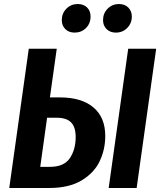

<svg xmlns="http://www.w3.org/2000/svg" viewBox="-20 -934 799 954"><path d="M503 -258Q503 -191 475 -132.5Q447 -74 384.5 -37Q322 0 225 0H26L123 -692H262L228 -450H278Q385 -450 444 -400.5Q503 -351 503 -258ZM756 -692 659 0H520L617 -692ZM356 -253Q356 -303 333 -326Q310 -349 262 -349H214L180 -105H228Q298 -105 327 -148Q356 -191 356 -253ZM287 -834Q287 -868 310 -891Q333 -914 366 -914Q395 -914 412.5 -897Q430 -880 430 -852Q430 -817 407 -794.5Q384 -772 351 -772Q322 -772 304.5 -789.5Q287 -807 287 -834ZM492 -834Q492 -868 515 -891Q538 -914 571 -914Q600 -914 617.5 -896.5Q635 -879 635 -852Q635 -818 612 -795Q589 -772 556 -772Q527 -772 509.5 -789.5Q492 -807 492 -834Z"/></svg>

Font: Fira Sans Condensed SemiBold
Style: Italic
Weight: 600
Width: 3
Italic angle: -8°
Designer: bBox Type GmbH & Carrois Corporate GbR & Edenspiekermann AG
Foundry: bBox Type GmbH & Carrois Corporate GbR & Edenspiekermann AG
Version: Version 4.301